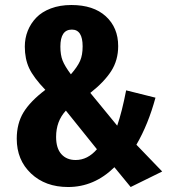

<svg xmlns="http://www.w3.org/2000/svg" viewBox="-20 -730 678 767"><path d="M265.1 -710Q353.5 -710 402.8 -664.8Q452.1 -619.6 452.1 -545.9Q452.1 -489.3 424.1 -445.8Q396 -402.3 340.8 -358.9L448.2 -228Q467.3 -283.2 483.9 -369.1L601.1 -339.8Q572.3 -233.4 524.9 -151.9L627.9 -44.9L502 17.1L437 -62Q356.4 17.1 252 17.1Q161.1 17.1 104 -36.9Q46.9 -90.8 46.9 -175.8Q46.9 -236.3 73.7 -280.8Q100.6 -325.2 161.1 -371.1Q113.8 -420.4 96.4 -457.8Q79.1 -495.1 79.1 -543.9Q79.1 -577.1 90.8 -606.7Q102.5 -636.2 124.8 -659.4Q147 -682.6 183.1 -696.3Q219.2 -710 265.1 -710ZM267.1 -611.8Q221.2 -611.8 221.2 -543.9Q221.2 -510.7 230 -488.3Q238.8 -465.8 263.2 -433.1Q289.6 -463.4 299.8 -486.6Q310.1 -509.8 310.1 -544.9Q310.1 -611.8 267.1 -611.8ZM243.2 -288.1Q204.1 -246.1 204.1 -183.1Q204.1 -137.7 225.1 -114.3Q246.1 -90.8 282.2 -90.8Q330.1 -90.8 367.2 -133.8Z"/></svg>

Font: Fira Sans Compressed
Style: Bold
Weight: 700
Width: 1
Designer: Carrois Corporate & Edenspiekermann AG
Foundry: Carrois Corporate GbR & Edenspiekermann AG
Version: Version 4.203;PS 004.203;hotconv 1.0.88;makeotf.lib2.5.64775